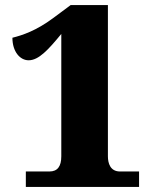

<svg xmlns="http://www.w3.org/2000/svg" viewBox="-20 -738 609 758"><path d="M82 0H529V-61H454C415 -61 406 -94 406 -121V-718H259L189 -666C123 -617 69 -599 29 -589C29 -534 59 -500 93 -500C133 -500 171 -542 222 -604V-121C222 -81 207 -61 175 -61H82Z"/></svg>

Font: Noto Serif Lao Black
Style: Regular
Weight: 900
Designer: Monotype Design Team
Foundry: Monotype Imaging Inc.
Version: Version 2.003